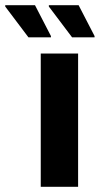

<svg xmlns="http://www.w3.org/2000/svg" viewBox="-101 -715 382 735"><path d="M55 0V-510H198V0ZM261 -572H175L86 -690V-695H200L261 -577ZM94 -572H8L-81 -690V-695H33L94 -577Z"/></svg>

Font: Saira SemiCondensed
Style: Bold
Weight: 700
Width: 4
Designer: Hector Gatti with collaboration of the Omnibus-Type team
Foundry: Omnibus-Type
Version: Version 1.101